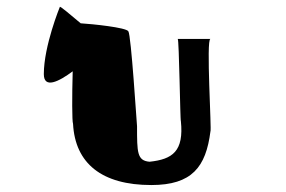

<svg xmlns="http://www.w3.org/2000/svg" viewBox="-20 -858 821 552"><path d="M106 -645C106 -602 149 -623 189 -653C187 -582 187 -509 190 -502C196 -388 273 -326 415 -326C532 -326 572 -378 585 -480C589 -480 572 -746 585 -746H491C495 -746 498 -508 500 -510C509 -423 476 -400 410 -393C374 -396 374 -420 374 -495C373 -503 357 -758 349 -768C343 -779 245 -789 212 -791C182 -816 152 -842 152 -838C152 -838 106 -726 106 -645Z"/></svg>

Font: Ampere
Style: SCExt
Weight: 400
Version: Version 1